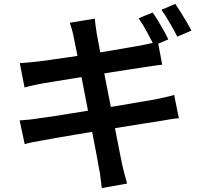

<svg xmlns="http://www.w3.org/2000/svg" viewBox="-20 -884 1040 979"><path d="M758 -820Q771 -803 786 -778Q801 -753 815 -728Q829 -703 838 -683L766 -652Q750 -683 728.5 -722.5Q707 -762 687 -791ZM874 -864Q887 -845 902.5 -820Q918 -795 932.5 -770.5Q947 -746 956 -728L884 -697Q868 -729 845.5 -767.5Q823 -806 803 -834ZM356 -694Q352 -715 347 -733Q342 -751 336 -768L463 -789Q465 -775 467.5 -753Q470 -731 473 -714Q476 -701 482.5 -663.5Q489 -626 499.5 -571.5Q510 -517 522.5 -454Q535 -391 547.5 -327Q560 -263 571 -206Q582 -149 590.5 -106.5Q599 -64 603 -44Q608 -23 614.5 2.5Q621 28 628 52L499 75Q495 48 492.5 23Q490 -2 485 -24Q482 -42 474.5 -83Q467 -124 456 -180Q445 -236 432.5 -299.5Q420 -363 408 -426.5Q396 -490 385.5 -545Q375 -600 367 -639.5Q359 -679 356 -694ZM81 -562Q103 -564 125 -565.5Q147 -567 171 -570Q193 -573 233.5 -578.5Q274 -584 325.5 -591.5Q377 -599 432.5 -607.5Q488 -616 540 -625Q592 -634 633 -641Q674 -648 697 -652Q721 -657 744.5 -662Q768 -667 785 -672L807 -554Q792 -553 767 -549Q742 -545 720 -542Q694 -538 650.5 -531.5Q607 -525 554.5 -516.5Q502 -508 446.5 -499Q391 -490 340.5 -482Q290 -474 251.5 -467.5Q213 -461 193 -458Q171 -453 150.5 -449Q130 -445 105 -438ZM80 -270Q100 -271 128.5 -274Q157 -277 179 -281Q206 -284 251.5 -291Q297 -298 354 -307.5Q411 -317 471.5 -326.5Q532 -336 589 -346Q646 -356 693.5 -364Q741 -372 770 -377Q799 -383 824 -388.5Q849 -394 868 -400L892 -281Q873 -280 846 -275.5Q819 -271 791 -266Q758 -261 709.5 -253.5Q661 -246 603.5 -236.5Q546 -227 486 -217.5Q426 -208 370.5 -198.5Q315 -189 271 -181.5Q227 -174 202 -169Q171 -164 146.5 -159Q122 -154 106 -149Z"/></svg>

Font: Noto Sans SC Thin SemiBold
Style: Regular
Weight: 600
Version: Version 2.004-H2;hotconv 1.0.118;makeotfexe 2.5.65603